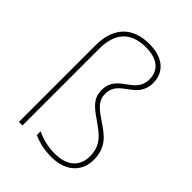

<svg xmlns="http://www.w3.org/2000/svg" viewBox="-221 -876 996 996"><g transform="rotate(45 277.0 -377.5)"><path d="M439 -636C439 -713 384 -765 282 -765C157 -765 89 -692 89 -563V0H115V-563C115 -676 168 -740 282 -740C367 -740 412 -700 412 -636C412 -523 275 -540 275 -420C275 -352 324 -323 382 -282C435 -245 476 -211 476 -134C476 -62 428 -15 337 -15C287 -15 247 -25 203 -45V-17C238 -3 274 10 337 10C449 10 503 -57 503 -134C503 -227 453 -263 396 -302C338 -341 302 -366 302 -420C302 -526 439 -511 439 -636Z"/></g></svg>

Font: Noto Sans Georgian Thin
Style: Regular
Weight: 100
Designer: Monotype Design Team, Akaki Razmadze
Foundry: Google LLC
Version: Version 2.005